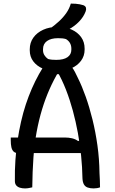

<svg xmlns="http://www.w3.org/2000/svg" viewBox="-20 -1045 640 1071"><path d="M40 -278H340Q363 -278 382 -273.5Q401 -269 416 -258L443 -271V-191H81Q65 -191 56 -199.5Q47 -208 43.5 -224Q40 -240 40 -262ZM160 0Q151 2 141 4Q131 6 119 6Q104 6 91 2Q78 -2 70.5 -11Q63 -20 63 -35Q62 -95 66 -152.5Q70 -210 78 -263Q86 -316 97.5 -366.5Q109 -417 124 -462.5Q139 -508 157.5 -550.5Q176 -593 197.5 -631.5Q219 -670 243 -704Q255 -707 266.5 -708.5Q278 -710 291 -710Q324 -710 345.5 -700.5Q367 -691 382.5 -669Q398 -647 415 -609Q437 -565 458 -506Q479 -447 496 -378Q513 -309 523.5 -234Q534 -159 535 -80Q536 -60 537 -40Q538 -20 538 0Q530 3 521 4.5Q512 6 502 6Q483 6 469 1Q455 -4 448 -16.5Q441 -29 440 -50Q439 -112 432.5 -176Q426 -240 414.5 -303Q403 -366 386.5 -427Q370 -488 348 -544.5Q326 -601 297 -651L325 -631H281L310 -651Q280 -601 256.5 -548Q233 -495 215 -436Q197 -377 184.5 -310Q172 -243 166.5 -166Q161 -89 160 0ZM302 -895Q346 -895 379.5 -880Q413 -865 432.5 -838Q452 -811 452 -774V-768Q452 -733 432 -706Q412 -679 377 -663.5Q342 -648 296 -648Q252 -648 218.5 -662.5Q185 -677 165.5 -703Q146 -729 146 -764V-770Q146 -807 166 -835Q186 -863 221 -879Q256 -895 302 -895ZM304 -832Q264 -832 242 -816Q220 -800 220 -771V-765Q220 -750 227.5 -737.5Q235 -725 248 -716Q259 -713 270 -712Q281 -711 294 -711Q335 -711 356.5 -726Q378 -741 378 -768V-774Q378 -791 370.5 -804.5Q363 -818 348 -827Q338 -830 327.5 -831Q317 -832 304 -832ZM375 -1025Q390 -1025 402.5 -1024Q415 -1023 425 -1021Q435 -1019 445 -1016Q457 -1011 459.5 -1002Q462 -993 458 -982Q452 -966 443 -952Q434 -938 421.5 -925Q409 -912 394.5 -901Q380 -890 363 -881Q350 -873 336.5 -870Q323 -867 307 -867Q298 -867 289 -868.5Q280 -870 271 -873Q262 -876 253 -881Q284 -903 308.5 -925.5Q333 -948 350 -972.5Q367 -997 375 -1025Z"/></svg>

Font: Recursive Monospace Casual
Style: Regular
Weight: 400
Version: Version 1.047